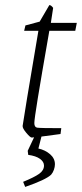

<svg xmlns="http://www.w3.org/2000/svg" viewBox="-20 -532 322 755"><path d="M174 -411Q142 -228 128.5 -145Q115 -62 115 -48Q115 -32 126 -30Q138 -28 221 -28L218 -5L143 5L131 52Q158 58 177 74.5Q196 91 196 114Q196 124 192 135.5Q188 147 181 155Q160 175 79 203L71 183Q115 165 134 151.5Q153 138 153 119Q153 104 137 92.5Q121 81 91 77L89 61L114 8Q110 9 105 9Q99 9 83.5 -9.5Q68 -28 69 -37Q73 -68 131 -411H75L80 -432L136 -447L174 -512Q181 -512 189 -501L180 -442H282L276 -411Z"/></svg>

Font: Grenze ExtraLight
Style: Italic
Weight: 275
Italic angle: -10°
Designer: Renata Polastri
Foundry: Omnibus-Type
Version: Version 1.002; ttfautohint (v1.8)